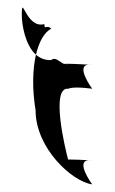

<svg xmlns="http://www.w3.org/2000/svg" viewBox="-20 -620 300 502"><path d="M37 -582C37 -638 48 -544 96 -557C96 -540 102 -557 114 -545C96 -536 82 -511 74 -477C46 -502 37 -554 37 -582ZM73 -332C73 -232 169 -145 221 -138C221 -138 176 -199 212 -201C199 -202 173 -203 158 -203C151 -229 111 -394 159 -388C159 -388 169 -395 221 -388C221 -388 176 -449 212 -451C194 -452 156 -454 147 -453C135 -459 124 -472 114 -463C98 -462 84 -468 74 -477C65 -438 64 -386 73 -332ZM153 -451C155 -451 157 -450 159 -450C157 -450 155 -450 153 -451ZM212 -201C215 -201 218 -201 221 -200C221 -200 217 -201 212 -201ZM212 -451C215 -451 218 -451 221 -450C221 -450 217 -451 212 -451Z"/></svg>

Font: bitstorm
Style: Regular
Weight: 400
Version: Version 0.2